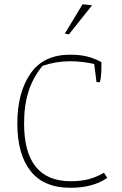

<svg xmlns="http://www.w3.org/2000/svg" viewBox="-20 -879 579 909"><path d="M287 -720 371 -859 416 -854 306 -716ZM62 -295Q62 -439 123.5 -529.5Q185 -620 312 -620Q360 -620 394.5 -611Q429 -602 460 -585V-554Q460 -538 458 -519Q456 -500 453 -490H437L426 -576Q369 -589 311 -589Q244 -589 181 -567Q136 -512 115 -446Q94 -380 94 -295Q94 -21 315 -21Q364 -21 401 -31Q438 -41 472 -61L488 -37Q421 10 313 10Q188 10 125 -69Q62 -148 62 -295Z"/></svg>

Font: Athiti ExtraLight
Style: Regular
Weight: 250
Version: Version 1.032